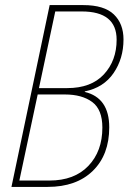

<svg xmlns="http://www.w3.org/2000/svg" viewBox="-20 -734 508 754"><path d="M167 0Q280 0 344.5 -63Q409 -126 409 -234Q409 -350 313 -373V-375Q387 -390 426 -447Q465 -504 465 -579Q465 -641 427 -677.5Q389 -714 307 -714H175L25 0ZM197 -689H301Q438 -689 438 -578Q438 -496 388 -442Q338 -388 244 -388H133ZM128 -363H235Q302 -363 342 -333.5Q382 -304 382 -233Q382 -140 327 -82.5Q272 -25 174 -25H56Z"/></svg>

Font: Noto Sans Display SemiCondensed Thin
Style: Italic
Weight: 250
Width: 4
Designer: Monotype Design team
Foundry: Monotype Imaging Inc.
Version: 1.000